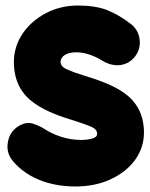

<svg xmlns="http://www.w3.org/2000/svg" viewBox="-20 -593 538 689"><path d="M464.4 -390.1C478.5 -408.2 483.9 -429.2 481 -452.1C478 -475.1 467.3 -493.2 449.2 -507.3C420.4 -529.3 392.1 -545.9 363.8 -557.1C335.4 -567.9 300.8 -573.2 259.8 -573.2C218.3 -573.2 179.7 -564 145 -545.9C74.7 -508.8 29.8 -444.8 29.8 -371.1C29.8 -298.8 60.1 -252.4 104.5 -221.7C148.9 -190.9 201.2 -173.8 245.6 -160.2C269 -152.8 288.6 -146 304.7 -139.6C320.8 -132.8 328.6 -124 328.6 -112.8C328.6 -104.5 322.8 -99.1 310.5 -95.7C298.3 -92.3 285.2 -90.8 270.5 -90.8C217.8 -90.8 170.9 -109.9 140.1 -129.9C128.9 -137.2 114.7 -144 97.7 -149.4C80.6 -154.8 63 -150.9 43.9 -138.7C24.9 -126 13.2 -108.4 8.8 -85.4C3.9 -62.5 7.8 -41.5 20.5 -22.5C67.9 40.5 150.9 76.2 250.5 76.2C296.9 76.2 338.9 67.9 376 50.8C450.2 17.1 496.6 -43.9 496.6 -116.7C496.6 -186.5 466.3 -231.4 423.3 -261.2C379.9 -290.5 327.6 -307.6 283.2 -321.3C259.3 -328.6 238.8 -335.9 222.2 -343.3C205.6 -350.1 197.3 -359.4 197.3 -370.6C197.3 -391.6 219.7 -405.3 253.4 -405.3C280.3 -405.3 313 -396.5 347.7 -375C390.1 -349.1 436.5 -354.5 464.4 -390.1Z"/></svg>

Font: Mikhak Black
Style: Regular
Weight: 900
Designer: Amin Abedi
Version: Version 3.2